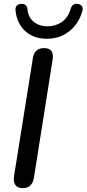

<svg xmlns="http://www.w3.org/2000/svg" viewBox="-20 -959 445 986"><path d="M97 7Q70 7 59 -9Q48 -25 52 -54L149 -661Q157 -712 207 -712Q260 -712 250 -651L154 -45Q145 7 97 7ZM221 -760Q152 -760 109.5 -799.5Q67 -839 60 -903Q56 -935 86 -939Q100 -941 109.5 -934Q119 -927 121 -913Q124 -871 152.5 -847.5Q181 -824 224 -824Q266 -824 298 -846.5Q330 -869 343 -914Q352 -943 380 -939Q394 -937 401 -926.5Q408 -916 402 -899Q383 -835 334.5 -797.5Q286 -760 221 -760Z"/></svg>

Font: Nunito SemiBold
Style: Italic
Weight: 600
Italic angle: -9°
Designer: Vernon Adams
Foundry: Vernon Adams
Version: Version 3.601; ttfautohint (v1.8.2.53-6de2)